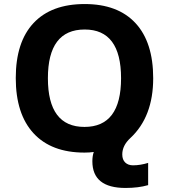

<svg xmlns="http://www.w3.org/2000/svg" viewBox="-20 -745 836 950"><path d="M437 53Q437 27 444 7Q423 10 398 10Q234 10 146 -85.5Q58 -181 58 -359Q58 -537 146 -631Q234 -725 399 -725Q563 -725 650.5 -630.5Q738 -536 738 -358Q738 -167 625 -62Q585 -25 585 19Q585 45 599.5 59Q614 73 638 73Q674 73 713 61V171Q665 185 601 185Q437 185 437 53ZM579 -358Q579 -599 399 -599Q217 -599 217 -358Q217 -117 398 -117Q579 -117 579 -358Z"/></svg>

Font: Noto Sans Georgian
Style: Regular
Weight: 600
Designer: Monotype Design team
Foundry: Monotype Imaging Inc.
Version: Version 1.000